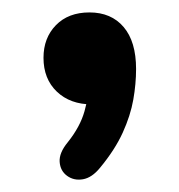

<svg xmlns="http://www.w3.org/2000/svg" viewBox="-20 -163 288 309"><path d="M141 107Q128 123 113.5 125.5Q99 128 88 120Q77 112 76 97.5Q75 83 89 66Q109 41 116 16Q123 -9 123 -29L128 5Q93 5 71.5 -15.5Q50 -36 50 -70Q50 -102 70 -122.5Q90 -143 124 -143Q159 -143 179 -119.5Q199 -96 199 -52Q199 -28 194.5 -2.5Q190 23 177.5 50.5Q165 78 141 107Z"/></svg>

Font: Nunito
Style: Bold
Weight: 700
Designer: Vernon Adams
Foundry: Vernon Adams
Version: Version 3.602